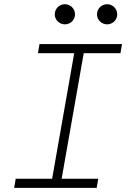

<svg xmlns="http://www.w3.org/2000/svg" viewBox="-20 -906 626 926"><path d="M48.3 0H446.3L453.6 -43.9H277.3L383.8 -649.4H561L568.4 -693.4H170.4L163.1 -649.4H337.9L231.4 -43.9H55.7ZM293 -788.6C319.8 -788.6 341.8 -810.1 341.8 -836.9C341.8 -863.8 319.8 -885.7 293 -885.7C266.1 -885.7 244.1 -863.8 244.1 -836.9C244.1 -810.1 266.1 -788.6 293 -788.6ZM496.6 -788.6C523.4 -788.6 545.4 -810.1 545.4 -836.9C545.4 -863.8 523.4 -885.7 496.6 -885.7C469.7 -885.7 447.8 -863.8 447.8 -836.9C447.8 -810.1 469.7 -788.6 496.6 -788.6Z"/></svg>

Font: Cascadia Code PL ExtraLight
Style: Italic
Weight: 200
Italic angle: -10°
Monospace: yes
Designer: Aaron Bell
Foundry: Saja Typeworks
Version: Version 2404.023